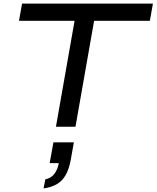

<svg xmlns="http://www.w3.org/2000/svg" viewBox="-20 -707 873 1071"><path d="M292 0 396 -591H86L103 -687H833L816 -591H505L401 0ZM223 344 233 293Q263 288 282 264.5Q301 241 308 203H257L278 87H392L374 188Q365 236 346.5 269Q328 302 297.5 320Q267 338 223 344Z"/></svg>

Font: Archivo Expanded
Style: Italic
Weight: 400
Width: 7
Italic angle: -10°
Designer: Hector Gatti
Foundry: Omnibus-Type
Version: Version 2.001